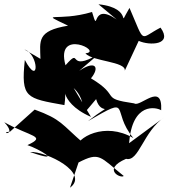

<svg xmlns="http://www.w3.org/2000/svg" viewBox="-34 -775 790 897"><path d="M355 -107C253 -195 254 -217 128 -263L13 -160C-44 -155 51 -134 -14 -204C109 -135 187 -140 94 -97C141 -83 273 -7 106 -65C183 -69 386 33 293 102L333 -16C432 -67 432 -43 544 47C533 61 439 17 555 -33C615 -17 635 -162 736 -229L569 -106C584 -300 696 -274 719 -260C726 -395 620 -272 593 -292C428 -316 535 -323 391 -409C433 -460 413 -496 336 -444L427 -522C274 -432 352 -561 272 -470C223 -647 452 -533 365 -526C395 -488 556 -488 549 -445L614 -584C665 -561 775 -564 716 -646C615 -594 646 -565 571 -738C506 -628 601 -737 426 -755L511 -684C386 -771 431 -604 396 -719C235 -671 139 -725 284 -655C137 -631 153 -584 155 -500L80 -544C148 -522 151 -365 82 -495C63 -316 89 -316 267 -284C285 -414 220 -303 391 -229L310 -364C402 -276 302 -179 415 -312C440 -223 509 -312 377 -209C590 -333 480 -261 589 -130C457 -208 322 -134 318 -76Z"/></svg>

Font: Asimov Silicon
Style: Regular
Weight: 400
Designer: Google
Version: Version 2.000980; 2014